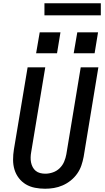

<svg xmlns="http://www.w3.org/2000/svg" viewBox="-20 -1147 640 1175"><path d="M256 8Q224 8 193.5 2Q163 -4 138 -19Q113 -34 95 -57.5Q77 -81 68.5 -109.5Q60 -138 60 -169.5Q60 -201 65 -232L149 -735H257L171 -217Q168 -201 167.5 -184.5Q167 -168 170 -153Q173 -138 180 -124.5Q187 -111 198.5 -101.5Q210 -92 225.5 -88Q241 -84 257 -84Q280 -84 303.5 -92Q327 -100 345 -117.5Q363 -135 372.5 -157.5Q382 -180 386 -203L474 -735H582L492 -188Q487 -161 478 -134.5Q469 -108 452.5 -84.5Q436 -61 413 -42.5Q390 -24 363.5 -12.5Q337 -1 310 3.5Q283 8 256 8ZM559 -821H431L453 -949H580ZM329 -821H201L223 -949H350ZM252 -1053V-1127H597V-1053Z"/></svg>

Font: Iosevka SS04 SmBd Ex Obl
Style: Regular
Weight: 600
Width: 7
Italic angle: -9°
Monospace: yes
Designer: Belleve Invis
Foundry: Belleve Invis
Version: Version 19.0.0; ttfautohint (v1.8.4)